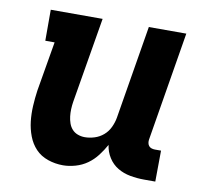

<svg xmlns="http://www.w3.org/2000/svg" viewBox="-64 -591 729 671"><g transform="rotate(10 300.0 -256.0)"><path d="M200 8Q172 8 146 -1Q120 -10 102.5 -28.5Q85 -47 75.5 -72Q66 -97 63 -123.5Q60 -150 61.5 -178Q63 -206 67 -234L97 -410H64V-520H248L197 -216Q195 -203 194.5 -190Q194 -177 195.5 -164.5Q197 -152 201 -140.5Q205 -129 213 -120Q221 -111 233 -106.5Q245 -102 258 -102Q275 -102 292.5 -107.5Q310 -113 324 -125Q338 -137 346 -154Q354 -171 357 -188L412 -520H545L481 -133Q480 -127 481 -121Q482 -115 485.5 -110.5Q489 -106 495 -104Q501 -102 507 -102H529L528 8H488Q463 8 438.5 3.5Q414 -1 394 -13Q374 -25 361 -45.5Q348 -66 345 -90Q334 -70 319.5 -51Q305 -32 286 -18.5Q267 -5 244 1.5Q221 8 200 8Z"/></g></svg>

Font: Iosevka HT Extrabold Extended
Style: Italic
Weight: 800
Width: 7
Italic angle: -9°
Monospace: yes
Designer: Belleve Invis
Foundry: Belleve Invis
Version: Version 32.3.0; ttfautohint (v1.8.4)